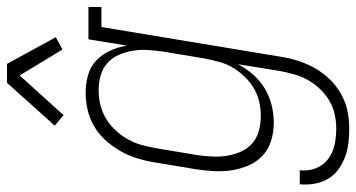

<svg xmlns="http://www.w3.org/2000/svg" viewBox="-254 -538 1015 547"><g transform="rotate(-90 253.5 -264.5)"><path d="M161 223Q140 223 119 220.5Q98 218 78.5 210.5Q59 203 43 191Q27 179 17 161.5Q7 144 3.5 123.5Q0 103 2 82H42Q39 106 47.5 127.5Q56 149 73.5 162.5Q91 176 114 181Q137 186 161 186Q181 186 201.5 181.5Q222 177 240.5 166Q259 155 274.5 138.5Q290 122 300 103.5Q310 85 315.5 65Q321 45 325 24L344 -94Q332 -71 314.5 -51Q297 -31 274.5 -17.5Q252 -4 227 2Q202 8 177 8Q151 8 126.5 0.5Q102 -7 84 -23.5Q66 -40 56 -63Q46 -86 42 -111Q38 -136 39.5 -162.5Q41 -189 45 -215L65 -335Q69 -359 76.5 -383Q84 -407 97 -429.5Q110 -452 127.5 -471.5Q145 -491 167.5 -504Q190 -517 214.5 -522.5Q239 -528 263 -528Q289 -528 313.5 -521Q338 -514 355.5 -497Q373 -480 383 -457.5Q393 -435 397 -410L415 -520H507V-483H450L365 30Q361 55 353 79.5Q345 104 332 126.5Q319 149 300.5 168Q282 187 258.5 200Q235 213 210.5 218Q186 223 161 223ZM197 -29Q217 -29 237 -33.5Q257 -38 275 -48.5Q293 -59 308.5 -75Q324 -91 334.5 -109Q345 -127 350.5 -147Q356 -167 360 -187L380 -307Q383 -329 384.5 -350.5Q386 -372 382.5 -393Q379 -414 371 -433Q363 -452 348 -465.5Q333 -479 312.5 -485Q292 -491 270 -491Q250 -491 230 -486.5Q210 -482 191 -471Q172 -460 156.5 -443.5Q141 -427 130.5 -408.5Q120 -390 114.5 -370Q109 -350 105 -329L85 -209Q82 -188 81 -166.5Q80 -145 83.5 -124Q87 -103 95.5 -84.5Q104 -66 119 -53Q134 -40 154.5 -34.5Q175 -29 197 -29ZM199 -591 169 -616 291 -752H345L421 -613L386 -594L312 -716Z"/></g></svg>

Font: Iosevka Curly Slab Extralight
Style: Italic
Weight: 200
Italic angle: -9°
Monospace: yes
Designer: Belleve Invis
Foundry: Belleve Invis
Version: Version 22.1.2; ttfautohint (v1.8.4)